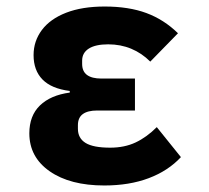

<svg xmlns="http://www.w3.org/2000/svg" viewBox="-20 -557 640 589"><path d="M535 -75Q496 -33 436.5 -10.5Q377 12 300 12Q195 12 132.5 -31.5Q70 -75 70 -148Q70 -202 102.5 -233.5Q135 -265 194 -273V-278Q138 -285 110.5 -313Q83 -341 83 -388Q83 -431 108.5 -465Q134 -499 183 -518Q232 -537 301 -537Q375 -537 429 -517Q483 -497 526 -455L441 -368Q415 -394 382.5 -407.5Q350 -421 312 -421Q273 -421 252.5 -408Q232 -395 232 -371V-361Q232 -338 247 -327Q262 -316 291 -316H394V-218H278Q249 -218 234 -207Q219 -196 219 -173V-162Q219 -133 242.5 -118.5Q266 -104 318 -104Q362 -104 396 -120Q430 -136 461 -167Z"/></svg>

Font: iA Writer Quattro V
Style: Regular
Weight: 400
Designer: Mike Abbink, Paul van der Laan, Pieter van Rosmalen, Oliver Reichenstein
Foundry: Information Architects Inc.
Version: Version 2.000